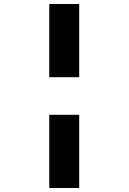

<svg xmlns="http://www.w3.org/2000/svg" viewBox="-20 -830 640 955"><path d="M225 -810H374V-446H225ZM225 -259H374V105H225Z"/></svg>

Font: Qzxlaeiskcpccdgjqmyffctclhy
Style: Regular
Weight: 700
Monospace: yes
Designer: Carrois Corporate & Edenspiekermann
Foundry: Carrois Corporate GbR & Edenspiekermann AG
Version: Version 2.001